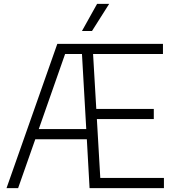

<svg xmlns="http://www.w3.org/2000/svg" viewBox="-20 -965 888 985"><path d="M13.5 0 274 -740H816V-688H457.5L474 -406H769V-354H477L494.5 -52H821V0H439.5L425.5 -250.5H161L73 0ZM314 -688 179 -303H422.5L400.5 -688ZM400.5 -806 478 -945H540L452 -806Z"/></svg>

Font: Encode Sans SmCnd Lt
Style: Regular
Weight: 300
Width: 4
Designer: Multiple Designers
Foundry: Impallari Type
Version: Version 3.002; ttfautohint (v1.8.3) -l 8 -r 50 -G 200 -x 14 